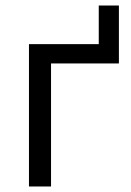

<svg xmlns="http://www.w3.org/2000/svg" viewBox="-20 -676 475 696"><path d="M85 -516H338V-656H411V-446H165V0H85Z"/></svg>

Font: IBM Plex Sans
Style: Regular
Weight: 400
Designer: Mike Abbink, Paul van der Laan, Pieter van Rosmalen
Foundry: Bold Monday
Version: Version 3.005